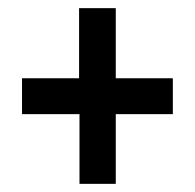

<svg xmlns="http://www.w3.org/2000/svg" viewBox="-20 -536 479 471"><path d="M404 -256H264V-85H175V-256H34V-344H174V-516H264V-344H404Z"/></svg>

Font: Exo 2 Semi Bold Condensed
Style: Regular
Weight: 600
Width: 3
Designer: Natanael Gama
Version: Version 1.001;PS 001.001;hotconv 1.0.70;makeotf.lib2.5.58329